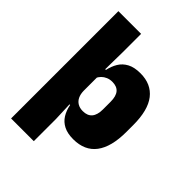

<svg xmlns="http://www.w3.org/2000/svg" viewBox="-238 -770 1052 1052"><g transform="rotate(45 288.0 -244.0)"><path d="M367 12Q322.5 12 293 -3Q263.5 -18 246.5 -45.2Q229.5 -72.5 222.5 -109H180L220 -216.5Q220.5 -191 229.2 -172.5Q238 -154 254.8 -144Q271.5 -134 295.5 -134Q331 -134 349 -155.2Q367 -176.5 367 -219V-278Q367 -321 349.5 -341.8Q332 -362.5 296.5 -362.5Q277.5 -362.5 261.5 -355.8Q245.5 -349 234 -337.5Q222.5 -326 217 -311.5L180 -383.5H225.5Q232.5 -417.5 249 -445Q265.5 -472.5 295.5 -488.5Q325.5 -504.5 372.5 -504.5Q456 -504.5 500.5 -447.5Q545 -390.5 545 -275.5V-223Q545 -106.5 500.2 -47.2Q455.5 12 367 12ZM46 172V-659.5H222V-516L219.5 -361.5L220 -340V-158L217 -128.5L222 0V172Z"/></g></svg>

Font: Anek Gujarati Medium ExtraBold
Style: Regular
Weight: 800
Version: Version 1.003